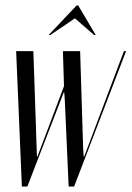

<svg xmlns="http://www.w3.org/2000/svg" viewBox="-20 -682 481 702"><path d="M158 -554H164L254 -615L324 -554H330L266 -662H260ZM60 0H80L213 -344H215L217 -315L231 0H251L441 -495H433L288 -110H286L284 -140L273 -495H210L214 -367L117 -110H115L102 -495H39Z"/></svg>

Font: Moniqa Ita Display
Style: Italic
Weight: 400
Italic angle: -10°
Designer: Rajesh Rajput
Foundry: Rajesh Rajput
Version: Version 1.000